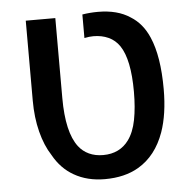

<svg xmlns="http://www.w3.org/2000/svg" viewBox="-49 -689 736 746"><g transform="rotate(-5 319.0 -316.0)"><path d="M210.4 -20.5Q161.6 -48.3 131.8 -102.1Q106 -141.6 91.8 -197.3Q77.6 -252.9 77.6 -319.3V-630.9H192.9V-319.3Q192.9 -185.1 236.8 -127.9Q252.9 -106.9 277.1 -95.7Q301.3 -84.5 332 -84.5Q364.7 -84.5 389.9 -96.9Q415 -109.4 431.6 -132.3Q453.6 -162.1 462.9 -209.7Q472.2 -257.3 472.2 -319.3Q472.2 -445.3 435.5 -499.5Q418.9 -523.9 392.8 -535.9Q366.7 -547.9 334 -547.9Q318.4 -547.9 298.8 -543.9V-635.7Q328.6 -640.6 359.9 -640.6Q436 -640.6 484.9 -607.9Q531.2 -579.6 555.7 -522.5Q588.4 -447.3 588.4 -319.3Q588.4 -222.2 564 -152.8Q532.2 -63.5 462.4 -22.5Q408.2 9.3 330.6 9.3Q262.2 9.3 210.4 -20.5Z"/></g></svg>

Font: Viking Open Sans Light
Style: Bold
Weight: 600
Foundry: Ascender Corporation
Version: Version 2.001